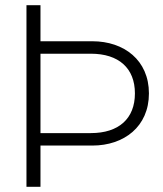

<svg xmlns="http://www.w3.org/2000/svg" viewBox="-20 -720 628 740"><path d="M82 -700V0H136V-159H336C458 -159 554 -232 554 -360C554 -488 458 -561 336 -561H136V-700ZM136 -513H330C438 -513 500 -457 500 -360C500 -263 438 -207 330 -207H136Z"/></svg>

Font: Space Text Light
Style: Regular
Weight: 300
Designer: Florian Karsten (Space Text), Colophon Foundry (Space Mono)
Foundry: Florian Karsten
Version: Version 1.003;PS 001.003;hotconv 1.0.88;makeotf.lib2.5.64775